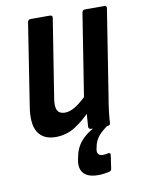

<svg xmlns="http://www.w3.org/2000/svg" viewBox="-79 -547 585 796"><g transform="rotate(-10 213.0 -149.0)"><path d="M124 8Q72 8 49.5 -28Q27 -64 40 -140L93 -480Q95 -492 105 -492H187Q199 -492 197 -480L145 -152Q139 -117 147.5 -101Q156 -85 179 -85Q202 -85 227.5 -102Q253 -119 282 -149V-80Q246 -41 208 -16.5Q170 8 124 8ZM275 0Q263 0 263 -11Q264 -29 266 -53Q268 -77 270 -95L266 -125L322 -480Q324 -492 334 -492H416Q427 -492 425 -480L369 -124Q363 -90 359.5 -61.5Q356 -33 355 -11Q354 0 344 0ZM270 194Q227 194 209 173.5Q191 153 198 117L201 103Q209 60 240.5 30Q272 0 331 -23L350 -6Q318 15 302.5 34.5Q287 54 283 79L281 88Q277 115 305 115Q311 115 316 114Q321 113 326 112Q337 110 335 122L327 177Q326 187 315 189Q304 191 293.5 192.5Q283 194 270 194Z"/></g></svg>

Font: Sofia Sans Condensed
Style: Bold Italic
Weight: 700
Italic angle: -9°
Version: Version 4.100